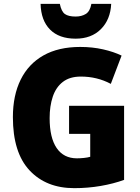

<svg xmlns="http://www.w3.org/2000/svg" viewBox="-20 -968 726 998"><path d="M339 -418H625V-33Q570 -13 503.5 -1.5Q437 10 366 10Q220 10 133.5 -82.5Q47 -175 47 -359Q47 -472 87.5 -554Q128 -636 206 -680Q284 -724 397 -724Q460 -724 515.5 -711.5Q571 -699 612 -679L556 -532Q485 -570 400 -570Q343 -570 307 -542.5Q271 -515 254.5 -466Q238 -417 238 -354Q238 -252 274.5 -198.5Q311 -145 380 -145Q396 -145 416 -147Q436 -149 449 -153V-272H339ZM558 -948Q554 -866 504.5 -816.5Q455 -767 373 -767Q287 -767 240 -814.5Q193 -862 191 -948H291Q299 -908 317.5 -895Q336 -882 373 -882Q404 -882 426 -895.5Q448 -909 455 -948Z"/></svg>

Font: Noto Sans Khmer UI SemiCondensed Black
Style: Regular
Weight: 900
Width: 4
Designer: Danh Hong and the Monotype Design Team
Foundry: Monotype Imaging Inc.
Version: Version 2.002; ttfautohint (v1.8.4.7-5d5b)